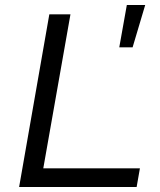

<svg xmlns="http://www.w3.org/2000/svg" viewBox="-20 -743 634 763"><path d="M56 0 176 -686H260L152 -74H536L523 0ZM454 -555 484 -723H557L507 -555Z"/></svg>

Font: Archivo SemiExpanded Light
Style: Italic
Weight: 300
Width: 6
Italic angle: -10°
Designer: Hector Gatti
Foundry: Omnibus-Type
Version: Version 2.001